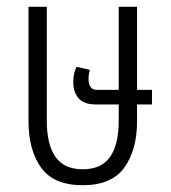

<svg xmlns="http://www.w3.org/2000/svg" viewBox="-20 -537 503 566"><path d="M224 9Q138 9 101 -43Q64 -95 64 -180V-517H118V-181Q118 -111 143.5 -74.5Q169 -38 224 -38Q279 -38 304.5 -74.5Q330 -111 330 -181V-229H264Q227 -229 211.5 -247.5Q196 -266 196 -294Q196 -323 206 -340L245 -331Q241 -319 241 -304Q241 -289 247 -280.5Q253 -272 268 -272H330V-517H384V-272H428V-229H384V-180Q384 -95 346.5 -43Q309 9 224 9Z"/></svg>

Font: Noto Sans Thai UI ExtCond Light
Style: Regular
Weight: 300
Width: 2
Designer: Monotype Design Team
Foundry: Monotype Imaging Inc.
Version: Version 2.000; ttfautohint (v1.8.4.7-5d5b)